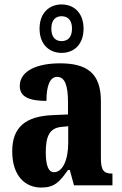

<svg xmlns="http://www.w3.org/2000/svg" viewBox="-20 -834 549 864"><path d="M257 -596C313 -596 356 -634 356 -705C356 -776 313 -814 257 -814C202 -814 158 -776 158 -705C158 -634 202 -596 257 -596ZM257 -649C232 -649 211 -664 211 -705C211 -746 232 -761 257 -761C283 -761 304 -746 304 -705C304 -664 283 -649 257 -649ZM165 10C225 10 248 -15 286 -69H294L313 0H486V-53H483C446 -53 434 -69 434 -123V-379C434 -504 372 -549 250 -549C150 -549 69 -517 69 -447C69 -400 108 -380 189 -380C189 -449 205 -488 237 -488C272 -488 286 -449 286 -374V-319L218 -316C95 -311 35 -262 35 -153C35 -42 94 10 165 10ZM223 -59C197 -59 186 -92 186 -149C186 -221 203 -258 257 -263L287 -266V-191C287 -113 261 -59 223 -59Z"/></svg>

Font: Noto Serif Armenian ExtraCondensed ExtraBold
Style: Regular
Weight: 800
Width: 2
Designer: Monotype Design Team
Foundry: Monotype Imaging Inc.
Version: Version 2.008